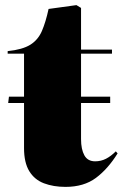

<svg xmlns="http://www.w3.org/2000/svg" viewBox="-20 -717 480 751"><path d="M236 14Q189 14 152 0Q115 -14 94.5 -47.5Q74 -81 74 -138V-314H12L15 -339H74V-507H10V-517Q68 -523 98.5 -542Q129 -561 144 -596Q159 -631 170 -682L279 -697L297 -686V-523H418V-507H297V-339H411V-314H297V-173Q297 -133 310 -109.5Q323 -86 352 -86Q375 -86 394.5 -96Q414 -106 433 -125L440 -117Q402 -56 355 -21Q308 14 236 14Z"/></svg>

Font: Literata 72pt Black
Style: Regular
Weight: 900
Designer: Latin by Veronika Burian and Jose Scaglione. Greek by Irene Vlachou. Cyrillic by Vera Evstafieva.
Foundry: TypeTogether
Version: Version 3.002